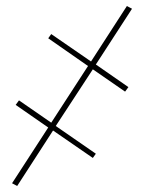

<svg xmlns="http://www.w3.org/2000/svg" viewBox="-20 -471 540 637"><path d="M37 146 20 137 140 -48 32 -123 43 -138 150 -64 272 -252 140 -344 150 -358 282 -267 401 -451 418 -442 298 -257 406 -182 395 -167 288 -241 165 -53 298 39 288 53 156 -38Z"/></svg>

Font: Iosevka SS18 Thin
Style: Italic
Weight: 100
Italic angle: -9°
Monospace: yes
Designer: Belleve Invis
Foundry: Belleve Invis
Version: Version 25.1.1; ttfautohint (v1.8.4)